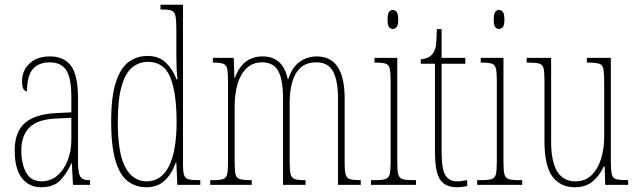

<svg xmlns="http://www.w3.org/2000/svg" viewBox="-20 -780 2688 810"><path d="M153 10Q103 10 72.5 -28.5Q42 -67 42 -146Q42 -224 85.5 -261.5Q129 -299 218 -303L281 -306V-371Q281 -451 259.5 -484Q238 -517 190 -517Q143 -517 118.5 -488.5Q94 -460 94 -395Q73 -395 73 -438Q73 -482 104.5 -512Q136 -542 191 -542Q250 -542 279.5 -502.5Q309 -463 309 -366V-103Q309 -66 313.5 -48.5Q318 -31 328.5 -25.5Q339 -20 358 -20H360V0H288L283 -91H281Q262 -48 234 -19Q206 10 153 10ZM155 -15Q193 -15 221 -38.5Q249 -62 265 -102Q281 -142 281 -191V-283L219 -280Q139 -277 104.5 -242.5Q70 -208 70 -146Q70 -88 90.5 -51.5Q111 -15 155 -15Z M598 10Q552 10 518.5 -16Q485 -42 467 -103Q449 -164 449 -267Q449 -372 468.5 -432.5Q488 -493 522.5 -518.5Q557 -544 602 -544Q650 -544 679 -516.5Q708 -489 725 -445H729Q726 -468 725 -493Q724 -518 724 -544V-656Q724 -696 720 -713.5Q716 -731 703 -735.5Q690 -740 662 -740H657V-760H752V-86Q752 -56 756.5 -42Q761 -28 774.5 -24Q788 -20 815 -20H825V0H728L724 -95H722Q705 -47 675 -18.5Q645 10 598 10ZM599 -15Q661 -15 693 -79.5Q725 -144 725 -265Q725 -388 698.5 -453.5Q672 -519 604 -519Q565 -519 536.5 -494.5Q508 -470 492.5 -414.5Q477 -359 477 -265Q477 -132 509 -73.5Q541 -15 599 -15Z M867 0V-20H876Q907 -20 921 -24.5Q935 -29 938.5 -45.5Q942 -62 942 -98V-432Q942 -470 939 -487.5Q936 -505 923 -510.5Q910 -516 880 -516H878V-536H966L969 -451H971Q1003 -542 1088 -542Q1174 -542 1194 -446H1196Q1212 -496 1244 -519Q1276 -542 1317 -542Q1434 -542 1434 -364V-91Q1434 -58 1438.5 -43Q1443 -28 1457 -24Q1471 -20 1500 -20H1502V0H1406V-364Q1406 -438 1385.5 -477.5Q1365 -517 1315 -517Q1272 -517 1247.5 -494Q1223 -471 1212.5 -432.5Q1202 -394 1202 -348V-96Q1202 -61 1206 -45Q1210 -29 1223.5 -24.5Q1237 -20 1266 -20H1269V0H1174V-364Q1174 -445 1153.5 -481Q1133 -517 1086 -517Q1045 -517 1019 -491Q993 -465 981.5 -423.5Q970 -382 970 -333V-98Q970 -62 973.5 -45.5Q977 -29 992 -24.5Q1007 -20 1040 -20H1042V0Z M1637 -658Q1627 -658 1621 -666Q1615 -674 1615 -698Q1615 -721 1621 -729.5Q1627 -738 1637 -738Q1647 -738 1653.5 -729.5Q1660 -721 1660 -698Q1660 -674 1653.5 -666Q1647 -658 1637 -658ZM1545 0V-20H1561Q1592 -20 1606 -24.5Q1620 -29 1624 -45Q1628 -61 1628 -96V-437Q1628 -473 1624.5 -489.5Q1621 -506 1608 -511Q1595 -516 1566 -516H1560V-536H1656V-96Q1656 -61 1660 -45Q1664 -29 1678 -24.5Q1692 -20 1722 -20H1735V0Z M1909 10Q1858 10 1836.5 -22.5Q1815 -55 1815 -141V-511H1755V-530Q1791 -533 1805 -553Q1818 -570 1820 -596Q1822 -622 1823 -657H1843V-536H1943V-511H1843V-140Q1843 -65 1859.5 -40Q1876 -15 1907 -15Q1919 -15 1928.5 -16.5Q1938 -18 1951 -20V5Q1926 10 1909 10Z M2085 -658Q2075 -658 2069 -666Q2063 -674 2063 -698Q2063 -721 2069 -729.5Q2075 -738 2085 -738Q2095 -738 2101.5 -729.5Q2108 -721 2108 -698Q2108 -674 2101.5 -666Q2095 -658 2085 -658ZM1993 0V-20H2009Q2040 -20 2054 -24.5Q2068 -29 2072 -45Q2076 -61 2076 -96V-437Q2076 -473 2072.5 -489.5Q2069 -506 2056 -511Q2043 -516 2014 -516H2008V-536H2104V-96Q2104 -61 2108 -45Q2112 -29 2126 -24.5Q2140 -20 2170 -20H2183V0Z M2405 10Q2345 10 2311 -34.5Q2277 -79 2277 -184V-443Q2277 -477 2273 -492.5Q2269 -508 2254 -512Q2239 -516 2206 -516H2202V-536H2305V-183Q2305 -15 2407 -15Q2449 -15 2476 -41.5Q2503 -68 2516 -111Q2529 -154 2529 -203V-426Q2529 -468 2526 -487Q2523 -506 2508.5 -511Q2494 -516 2459 -516H2456V-536H2557V-101Q2557 -62 2561 -45Q2565 -28 2580 -24Q2595 -20 2628 -20H2630V0H2533L2531 -77H2527Q2509 -39 2480 -14.5Q2451 10 2405 10Z"/></svg>

Font: Noto Serif Ethiopic ExtraCondensed Thin
Style: Regular
Weight: 100
Width: 2
Designer: Monotype Design Team
Foundry: Monotype Imaging Inc.
Version: Version 2.102; ttfautohint (v1.8.4.7-5d5b)